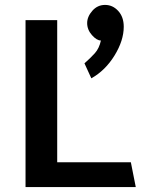

<svg xmlns="http://www.w3.org/2000/svg" viewBox="-20 -762 583 782"><path d="M408 -742Q439 -742 461.5 -717.5Q484 -693 484 -653Q484 -597 446.5 -536Q409 -475 352 -443L324 -504Q349 -526 366.5 -545.5Q384 -565 391 -597Q374 -597 354.5 -619Q335 -641 335 -668Q335 -694 356 -718Q377 -742 408 -742ZM533 0H84V-680H213V-101H513Z"/></svg>

Font: Palanquin
Style: Bold
Weight: 700
Designer: Pria Ravichandran
Version: Version 1.0.4